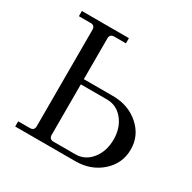

<svg xmlns="http://www.w3.org/2000/svg" viewBox="-158 -869 1024 1025"><g transform="rotate(30 354.0 -356.0)"><path d="M62 0V-32H134Q161 -32 161 -59V-653Q161 -680 134 -680H62V-712H352V-680H280Q253 -680 253 -653V-402H432Q528 -402 593 -344.5Q658 -287 658 -202Q658 -116 593 -58Q528 0 432 0ZM253 -370V-59Q253 -32 280 -32H414Q474 -32 513 -81Q552 -130 552 -202Q552 -274 513 -322Q474 -370 414 -370Z"/></g></svg>

Font: Old Standard TT
Style: Regular
Weight: 400
Designer: Alexey Kryukov <alexios@thessalonica.org.ru>
Version: Version 2.2